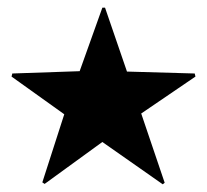

<svg xmlns="http://www.w3.org/2000/svg" viewBox="-20 -478 538 499"><path d="M403 1 246 -109 96 0 90 -4 147 -181 10 -279 12 -287 187 -293 246 -458H253L310 -292L486 -287L488 -279L347 -183L408 -3Z"/></svg>

Font: Noto Sans
Style: Bold
Weight: 700
Designer: Monotype Design Team
Foundry: Monotype Imaging Inc.
Version: Version 2.000;GOOG;noto-source:20170915:90ef993387c0; ttfaut